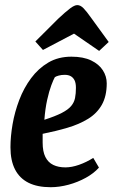

<svg xmlns="http://www.w3.org/2000/svg" viewBox="-20 -740 455 769"><path d="M182.9 9.8Q129.7 9.8 94.1 -8Q58.4 -25.9 40.2 -61.4Q21.9 -97 21.9 -150.1Q21.9 -193.4 30.4 -242.6Q38.9 -291.8 57.2 -339.8Q75.5 -387.8 104.6 -426.9Q133.6 -466 173.5 -489.5Q213.3 -513 266.1 -513Q313.7 -513 345.1 -497.9Q376.5 -482.8 392 -458.4Q407.5 -434.1 407.5 -406.2Q407.5 -355.1 387.9 -320.3Q368.2 -285.6 332.6 -263.9Q297 -242.1 250.8 -228.5Q204.6 -214.8 150.8 -204V-169Q150.8 -133.1 161.8 -111.2Q172.8 -89.3 193.4 -79.4Q214 -69.6 241.8 -69.6Q267.2 -69.6 296.7 -79.9Q326.2 -90.3 353.5 -107.6L376.3 -68.8Q356.3 -46 324 -28.1Q291.6 -10.2 254.7 -0.2Q217.7 9.8 182.9 9.8ZM157.7 -260.3Q201.4 -274.3 227.2 -287.6Q252.9 -300.8 265 -315.4Q277.1 -329.9 280.6 -347.7Q284.1 -365.5 284.1 -388.3Q284.1 -407.2 278.6 -418.4Q273 -429.5 263.3 -434.9Q253.6 -440.3 239.1 -440.3Q225.8 -440.3 214.8 -437.2Q203.8 -434.1 199.6 -430.8Q194.4 -421.9 185.5 -398.4Q176.7 -375 168.9 -339.9Q161.1 -304.8 157.7 -260.3ZM377.1 -536.1 276.5 -605.3 152 -539.9 121.6 -573.8 213 -664.9Q242.7 -692.8 260.6 -706.2Q278.4 -719.6 289.5 -719.6Q302.4 -719.6 314.8 -706.7Q327.2 -693.9 344.5 -669.3L415.3 -571.9Z"/></svg>

Font: Faustina Light
Style: Italic
Weight: 300
Italic angle: -8°
Designer: Alfonso Garcia
Foundry: http://www.omnibus-type.com
Version: Version 1.200